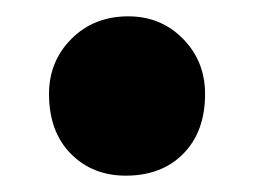

<svg xmlns="http://www.w3.org/2000/svg" viewBox="-20 -207 311 235"><path d="M40 -92Q40 -132 67.5 -159.5Q95 -187 137 -187Q177 -187 204 -159.5Q231 -132 231 -92Q231 -46 204.5 -19Q178 8 134 8Q93 8 66.5 -19Q40 -46 40 -92Z"/></svg>

Font: Lalezar
Style: Regular
Weight: 400
Designer: Borna Izadpanah
Foundry: Borna Izadpanah
Version: Version 1.004